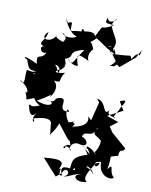

<svg xmlns="http://www.w3.org/2000/svg" viewBox="-106 -849 914 1163"><g transform="rotate(10 351.5 -267.0)"><path d="M448 -159C471 -102 388 -84 365 -82C396 -119 344 -89 374 -121C348 -90 294 -119 381 -72C299 -104 307 -214 330 -166C244 -157 317 -242 267 -240C209 -234 261 -206 181 -209C239 -222 231 -158 125 -199C190 -234 219 -265 200 -237C193 -222 257 -297 206 -337C267 -330 223 -340 265 -395C222 -383 182 -385 230 -410C224 -353 218 -426 194 -432C240 -437 215 -373 258 -434C240 -459 274 -416 249 -478C316 -501 244 -524 356 -552C286 -452 306 -445 265 -485C291 -446 348 -438 329 -462C309 -532 331 -519 397 -488C390 -484 370 -527 408 -565C383 -626 386 -601 313 -605C352 -583 384 -598 416 -634C441 -623 501 -570 542 -561C504 -618 544 -593 490 -599C558 -617 533 -516 520 -567C560 -503 568 -528 522 -480C548 -494 538 -471 565 -499L583 -486L672 -561L699 -611C685 -532 694 -627 646 -546C629 -577 663 -562 544 -558C544 -593 509 -606 510 -561C570 -651 511 -649 487 -745C493 -708 496 -765 518 -768C522 -769 471 -721 461 -772C457 -739 437 -733 507 -731C410 -671 460 -751 405 -644C401 -652 399 -674 336 -662C313 -705 313 -618 335 -658C248 -663 251 -621 254 -702C218 -705 243 -675 212 -724C247 -634 310 -601 310 -641C288 -596 215 -608 207 -632C271 -597 183 -558 235 -577C220 -569 153 -605 176 -609C146 -552 66 -571 123 -621C116 -557 56 -549 117 -528C82 -541 91 -477 133 -496C103 -439 73 -494 86 -418C14 -455 -13 -453 25 -433C45 -376 47 -375 92 -374C28 -355 116 -362 79 -354C65 -382 106 -357 35 -372C24 -352 47 -256 1 -306C78 -263 62 -220 46 -243C81 -177 28 -191 131 -218C134 -248 68 -219 148 -173C75 -145 105 -177 83 -165C102 -77 127 -115 138 -127C94 -66 153 -56 122 -89C223 -120 237 -89 234 -72C245 26 237 -27 240 15C236 -29 252 -7 284 -87C321 -41 369 27 361 -1C385 66 372 2 331 52C359 68 324 15 383 61C360 68 369 8 419 14C487 34 473 -20 432 -32C445 -81 494 -25 515 -100C530 -98 474 -68 527 -45C586 -2 569 7 548 -48C560 26 508 58 527 50C543 91 528 31 471 21C475 59 466 2 498 65C416 5 444 2 485 70C404 96 395 112 395 190C464 112 522 134 539 181C481 103 432 184 496 143C449 119 415 127 425 176C372 165 322 157 355 220C318 236 355 155 327 189C350 147 358 119 227 133L318 234L352 205C367 154 419 207 364 224C387 227 442 189 469 193C406 202 440 252 509 234C474 213 516 159 536 124C570 89 496 137 566 104C554 164 502 102 574 99C570 180 643 201 666 180C627 145 658 86 618 135C628 91 630 5 610 55C629 29 624 56 631 28C555 75 606 138 605 116L626 89C579 67 558 46 588 70C615 66 609 59 669 44C669 -9 694 25 703 -7L609 -89L588 -122L634 -157L560 -182L653 -230L621 -282C693 -317 625 -246 627 -231C609 -206 589 -167 613 -179C527 -190 587 -235 572 -222C530 -166 548 -268 483 -274L499 -253L470 -139Z"/></g></svg>

Font: Hussar Lance
Style: Regular
Weight: 700
Foundry: Cannot Into Space Fonts, PlusOne Fonts
Version: Version 2.27